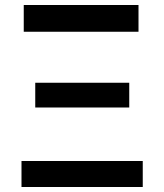

<svg xmlns="http://www.w3.org/2000/svg" viewBox="-20 -748 656 768"><path d="M66 0H551V-104H66ZM75 -621H534V-728H75ZM121 -318H497V-417H121Z"/></svg>

Font: Wafeq Semi Bold
Style: Regular
Weight: 600
Designer: Rasmus Andersson & Azza Alameddine
Foundry: Google & TypeTogether
Version: Version 3.000;January 28, 2025;FontCreator 15.0.0.3014 64-bi